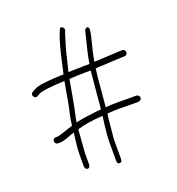

<svg xmlns="http://www.w3.org/2000/svg" viewBox="-125 -749 811 881"><g transform="rotate(-20 281.0 -309.0)"><path d="M502.8 -220C502.8 -227.9 495.7 -235 487.8 -235H441.8C415.5 -235 388.5 -236.1 365.6 -235L337.6 -233C338.5 -238.3 340.8 -265.3 344.8 -313.9C348.7 -362.5 352.2 -396.5 355.2 -416C366.9 -417.3 377.6 -418 387.2 -418L485.8 -423H497.8C506 -423 512.8 -429.1 512.8 -437.5C512.8 -447.8 507.8 -453 497.8 -453H485.8L387.2 -448C378.7 -448 369.6 -447.7 360 -447C364.4 -474.2 371.2 -505.1 380.5 -539.5C389.8 -573.9 393 -594.5 390 -601.2C384.9 -613 371.1 -604.4 368.9 -594.1C358.3 -545.2 343.2 -498.6 335.2 -445H308.8L232 -443C236.3 -461 240.5 -478.3 244.8 -495C251.8 -522.2 257.4 -550.3 265.2 -572.5C270.5 -587.4 273.4 -602.1 278.4 -616L282.4 -625C286.1 -634.3 283.1 -641.7 273.5 -647.2C268.6 -649.9 264.4 -646.9 260.8 -638L256.8 -629C244.4 -598.1 231.8 -553.2 219 -494.3C211.7 -460.8 207.7 -443 207.2 -441H200.8C141.9 -438.8 96.4 -434.4 74.6 -427.7C69.5 -426.1 60.4 -421.5 47.2 -414C38.5 -408 37 -400.8 42.7 -392.5C51.3 -379.8 60.7 -387.6 70.2 -393C81.9 -402.3 128.9 -408.3 200.8 -411C195 -384 189.1 -345.9 183.6 -314.5C176.4 -273.8 167.6 -250.1 163.2 -206C140.7 -200.5 96.9 -182 82.2 -182H75.2C67 -182 60.2 -175.9 60.2 -167.5C60.2 -159.2 67 -152 75.2 -152H82.2C94.1 -152 108.6 -155.3 125.6 -162C142.7 -168.7 154.2 -172.7 160 -174C154.9 -125.8 150.2 -107 150.2 -68V-11C150.2 -3.1 157.2 4 164 4C170.3 4 176 -3.1 176 -11V-68L184.8 -181C216.5 -190.9 258.4 -197.6 310.4 -201C310.4 -200.3 308.4 -184.8 304.4 -154.5C300.4 -124.2 298.4 -97 298.4 -73V15C298.4 25 302.4 30 310.4 30C318.4 30 322.4 25 322.4 15V-73C322.4 -81.7 323.2 -93 324.8 -107C327.2 -127.8 331.6 -184.8 335.2 -203L367.2 -205C389.1 -206.2 415.9 -205 441.8 -205H487.8C495.7 -205 502.8 -212.1 502.8 -220ZM330.4 -415C328.6 -402 318.3 -278.5 313.6 -231C301.9 -230.3 289.7 -229.2 277.2 -227.5C254.1 -224.4 208.2 -219.3 188 -213C190.1 -227.7 193.3 -243.3 197.4 -259.9C202.8 -281.5 221.5 -389 225.6 -412C254.4 -414 282.1 -415 308.8 -415Z"/></g></svg>

Font: MewTooHand
Style: Condensed
Weight: 400
Designer: Mew Too, Robert Jablonski
Version: Version 0.77